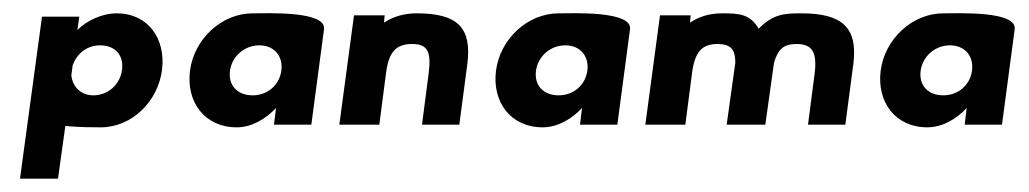

<svg xmlns="http://www.w3.org/2000/svg" viewBox="-20 -187 1543 288"><path d="M163 -82C160 -60 142 -44 120 -44C102 -44 89 -56 87 -74L89 -89C95 -106 110 -119 130 -119C153 -119 166 -104 163 -82ZM43 -162 10 81H67L78 2C100 4 121 4 131 4C178 4 217 -35 223 -82C229 -129 202 -167 155 -167C133 -167 110 -156 96 -142L99 -162Z M325 -81C328 -103 347 -119 369 -119C391 -119 405 -103 402 -81C399 -59 381 -44 359 -44C336 -44 322 -59 325 -81ZM466 -143C470 -171 381 -167 359 -167C312 -167 271 -128 265 -81C259 -34 287 4 335 4C358 4 379 -9 394 -25L391 0H447Z M549 0 559 -77C563 -109 574 -121 598 -121C622 -121 627 -109 623 -77L613 0H669L681 -91C688 -146 666 -167 605 -167C584 -167 568 -161 556 -153L557 -164H511L489 0Z M784 -81C787 -103 806 -119 828 -119C850 -119 864 -103 861 -81C858 -59 840 -44 818 -44C795 -44 781 -59 784 -81ZM925 -143C929 -171 840 -167 818 -167C771 -167 730 -128 724 -81C718 -34 746 4 794 4C817 4 838 -9 853 -25L850 0H906Z M1008 0 1018 -77C1022 -109 1033 -121 1056 -121C1076 -121 1083 -113 1083 -93L1070 0H1128L1141 -93C1147 -113 1155 -121 1175 -121C1198 -121 1206 -109 1202 -77L1192 0H1248L1260 -91C1267 -146 1243 -167 1182 -167C1156 -167 1140 -166 1118 -144C1105 -166 1089 -167 1063 -167C1042 -167 1027 -161 1015 -153L1016 -164H970L948 0Z M1361 -81C1364 -103 1383 -119 1405 -119C1427 -119 1441 -103 1438 -81C1435 -59 1417 -44 1395 -44C1372 -44 1358 -59 1361 -81ZM1502 -143C1506 -171 1417 -167 1395 -167C1348 -167 1307 -128 1301 -81C1295 -34 1323 4 1371 4C1394 4 1415 -9 1430 -25L1427 0H1483Z"/></svg>

Font: Hussar Tani
Style: DwaKurs
Weight: 700
Foundry: Cannot Into Space Fonts
Version: Version 0.92